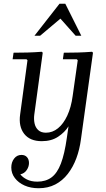

<svg xmlns="http://www.w3.org/2000/svg" viewBox="-20 -740 562 1020"><path d="M185 260Q143 260 110.5 245.5Q78 231 59 206Q40 181 40 150Q40 122 55 102.5Q70 83 94 83Q113 83 123.5 95Q134 107 134 126Q134 146 121.5 164Q109 182 88 186Q100 202 123 213.5Q146 225 178 225Q223 225 253.5 202.5Q284 180 303.5 129Q323 78 335 -7L344 -69Q324 -37 288.5 -13.5Q253 10 202 10Q139 10 108.5 -29Q78 -68 87 -132L126 -420L121 -425H47L52 -460Q91 -460 126.5 -461Q162 -462 202 -465L207 -460L162 -130Q159 -107 163.5 -85Q168 -63 183 -49Q198 -35 224 -35Q259 -35 288 -58.5Q317 -82 337.5 -126Q358 -170 366 -230L393 -420L388 -425H314L319 -460Q358 -460 393.5 -461Q429 -462 469 -465L474 -460L410 0Q403 54 385.5 101Q368 148 340 184Q312 220 273.5 240Q235 260 185 260ZM382 -550 301 -641 193 -550H163L296 -720H327L412 -550Z"/></svg>

Font: Brygada 1918
Style: Italic
Weight: 400
Italic angle: -8°
Designer: Mateusz Machalski | Borys Kosmynka | Przemek Hoffer
Foundry: NIEPODLEGLA 2018
Version: Version 3.006